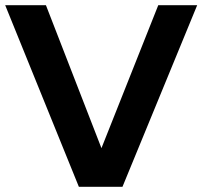

<svg xmlns="http://www.w3.org/2000/svg" viewBox="-24 -720 780 740"><path d="M280 0 -4 -700H153L367 -149L586 -700H736L448 0Z"/></svg>

Font: Red Hat Display ExtraBold
Style: Regular
Weight: 800
Designer: Pentagram, MCKL
Foundry: Pentagram, MCKL
Version: Version 1.023